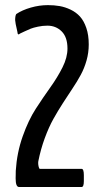

<svg xmlns="http://www.w3.org/2000/svg" viewBox="-20 -730 395 749"><path d="M298.3 -0.5H54.2Q41 -0.5 41 -34.2Q41 -35.6 41.3 -48.6Q41.5 -61.5 41.5 -63.5Q45.9 -134.3 68.4 -197.8Q90.8 -261.2 119.6 -305.7Q148.4 -350.1 176.5 -389.4Q204.6 -428.7 223.9 -467.3Q243.2 -505.9 243.2 -540.5Q243.2 -585 220.7 -607.4Q198.2 -629.9 165 -629.9Q146.5 -629.9 128.2 -626Q109.9 -622.1 100.1 -618.2Q90.3 -614.3 75.7 -607.4Q61 -600.6 58.1 -599.1Q48.8 -590.3 47.9 -605.5Q39.1 -643.1 39.1 -651.4Q39.1 -668.9 43.5 -675.3Q66.9 -690.9 100.1 -700.4Q133.3 -710 167 -710Q191.4 -710 212.6 -706.3Q233.9 -702.6 255.4 -692.4Q276.9 -682.1 292 -665.5Q307.1 -648.9 316.7 -621.1Q326.2 -593.3 326.2 -556.6Q326.2 -524.4 317.6 -494.1Q309.1 -463.9 294.9 -437.7Q280.8 -411.6 262.9 -385Q245.1 -358.4 225.6 -328.1Q206.1 -297.9 188.2 -265.9Q170.4 -233.9 154.5 -190.7Q138.7 -147.5 129.4 -100.6Q128.9 -99.1 128.9 -94.7Q128.9 -86.9 130.9 -79.1Q132.8 -71.3 135.7 -71.3H298.3Q307.1 -71.3 307.1 -46.9V-23.4Q307.1 -0.5 298.3 -0.5Z"/></svg>

Font: BenchNine
Style: Bold
Weight: 700
Version: Version 1 ; ttfautohint (v0.92.18-e454-dirty) -l 8 -r 50 -G 